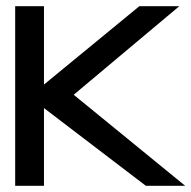

<svg xmlns="http://www.w3.org/2000/svg" viewBox="-20 -600 618 620"><path d="M29 0H122V-251L451 0H578L218 -294L559 -580H430L122 -327V-580H29Z"/></svg>

Font: Charger Sport
Style: BdExt
Weight: 700
Designer: Jasper
Foundry: Cannot Into Space Fonts
Version: Version 1.1